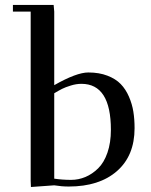

<svg xmlns="http://www.w3.org/2000/svg" viewBox="-20 -749 609 776"><path d="M32.2 -702.1V-729H196.8L199.2 -702.1V-404.8Q289.6 -456.1 336.9 -456.1Q380.9 -456.1 414.3 -443.1Q447.8 -430.2 468 -409.2Q488.3 -388.2 501.2 -358.2Q514.2 -328.1 519 -297.6Q523.9 -267.1 523.9 -231Q523.9 -119.6 452.6 -57.4Q381.3 4.9 257.8 4.9Q229 4.9 199.2 0L105 6.8L104 -19V-702.1ZM199.2 -26.9Q232.9 -22 267.1 -22Q297.4 -22 325.2 -33.7Q353 -45.4 376.7 -68.6Q400.4 -91.8 414.3 -132.1Q428.2 -172.4 428.2 -224.1Q428.2 -410.2 309.1 -410.2Q288.1 -410.2 266.1 -403.3Q244.1 -396.5 231.4 -390.1Q218.8 -383.8 199.2 -372.1Z"/></svg>

Font: Dehuti
Style: Bold
Weight: 700
Version: Version 1.2